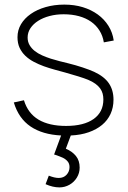

<svg xmlns="http://www.w3.org/2000/svg" viewBox="-20 -575 554 834"><path d="M238 239Q209.5 239 178 225L192 188Q217 198 235 198Q256.5 198 269.2 184Q282 170 282 151Q282 135.5 273.5 125.8Q265 116 252.8 110.2Q240.5 104.5 218.5 97Q217.5 97 216.8 96.8Q216 96.5 215 96L245.5 13.5Q164.5 9.5 112.8 -25.5Q61 -60.5 40 -130L84 -139.5Q101.5 -82.5 147.5 -55.2Q193.5 -28 267 -28Q344 -28 386.5 -58Q429 -88 429 -143Q429 -156.5 425.8 -168.5Q422.5 -180.5 414.8 -191.2Q407 -202 394.2 -211.2Q381.5 -220.5 362.5 -228.5Q346.5 -235 320.2 -243.2Q294 -251.5 263 -260Q241 -266 217.2 -272.5Q193.5 -279 170.5 -287.2Q147.5 -295.5 126.8 -306.5Q106 -317.5 90.2 -332.5Q74.5 -347.5 65.2 -367.2Q56 -387 56 -413.5Q56 -444 71.2 -469.8Q86.5 -495.5 113.8 -514.5Q141 -533.5 178.2 -544.2Q215.5 -555 259.5 -555Q303 -555 339.8 -543.8Q376.5 -532.5 404.8 -512Q433 -491.5 451 -462.8Q469 -434 474 -399L431 -391Q426.5 -419.5 412.2 -442.2Q398 -465 375.5 -480.8Q353 -496.5 322.8 -504.8Q292.5 -513 256.5 -513Q224 -513 195.5 -505.5Q167 -498 145.8 -484.5Q124.5 -471 112.2 -452.5Q100 -434 100 -412Q100 -393.5 108.5 -379Q117 -364.5 131 -353.5Q145 -342.5 163 -334.5Q181 -326.5 200.5 -320.2Q220 -314 239.2 -309.2Q258.5 -304.5 274.5 -300.5Q309 -292 339 -282Q369 -272 389 -263Q433 -242.5 453 -213Q473 -183.5 473 -142Q473 -108 460.2 -80.2Q447.5 -52.5 423.5 -32.5Q399.5 -12.5 365.2 -0.5Q331 11.5 287.5 13.5L266 71Q293.5 82.5 309.8 102.5Q326 122.5 326 153Q326 176.5 314 196.2Q302 216 281.8 227.5Q261.5 239 238 239Z"/></svg>

Font: Vela Sans ExtLt
Style: Regular
Weight: 200
Designer: Principal design: Mikhail Sharanda - project Manrope.
Design modification: Ravid Balaliev
Foundry: Mikhail Sharanda
Version: Version 1.001